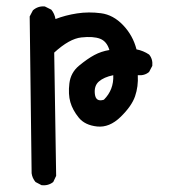

<svg xmlns="http://www.w3.org/2000/svg" viewBox="-20 -445 540 595"><path d="M109 129 90 119Q80 107 78 92L72 -394L82 -413Q98 -427 119 -425L139 -415Q149 -403 152 -386Q183 -398 219 -403.5Q255 -409 293 -404Q331 -399 361.5 -367Q392 -335 403 -292Q424 -288 442 -276Q454 -262 452 -241L442 -222Q428 -210 407 -212Q409 -177 398.5 -146.5Q388 -116 353.5 -82.5Q319 -49 281 -53Q243 -57 224 -80.5Q205 -104 198 -128.5Q191 -153 195 -186.5Q199 -220 225 -241.5Q251 -263 272.5 -274.5Q294 -286 319 -290Q311 -317 290 -325Q269 -333 232 -329Q195 -325 148 -282L154 100L145 119Q130 131 109 129ZM302 -136Q333 -167 331 -212Q302 -206 286.5 -192.5Q271 -179 274 -153.5Q277 -128 302 -136Z"/></svg>

Font: NaniFont Regular
Style: Regular
Weight: 400
Designer: Nanigashitei
Version: Version 1.036